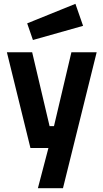

<svg xmlns="http://www.w3.org/2000/svg" viewBox="-20 -773 540 1003"><path d="M16 -500H148L239 -114H262L353 -500H485L309 210H178L233 0H139ZM122 -651 374 -753 414 -638 152 -564Z"/></svg>

Font: Titillium Web
Style: Bold
Weight: 700
Version: Version 1.001;PS 57.000;hotconv 1.0.70;makeotf.lib2.5.55311